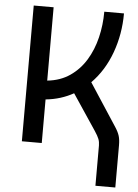

<svg xmlns="http://www.w3.org/2000/svg" viewBox="-59 -739 704 977"><g transform="rotate(5 293.0 -250.0)"><path d="M73.2 0V-693.4H174.8V-318.8Q241.7 -325.7 290.5 -359.4Q339.4 -393.1 371.1 -445.3Q402.8 -497.6 418.2 -561.5Q433.6 -625.5 433.6 -693.4H534.2Q534.2 -587.9 499.5 -492.4Q464.8 -397 398.9 -330.1L540 -113.8Q555.7 -89.8 561.5 -70.6Q567.4 -51.3 567.4 -22.9V192.9H465.8V-13.2Q465.8 -30.8 460 -45.9Q454.1 -61 438.5 -84.5L316.9 -266.6Q285.6 -249 250 -237.8Q214.4 -226.6 174.8 -222.7V0Z"/></g></svg>

Font: CaskaydiaMono NF
Style: Regular
Weight: 400
Designer: Aaron Bell
Foundry: Saja Typeworks
Version: Version 2111.001; ttfautohint (v1.8.4);Nerd Fonts 3.1.1